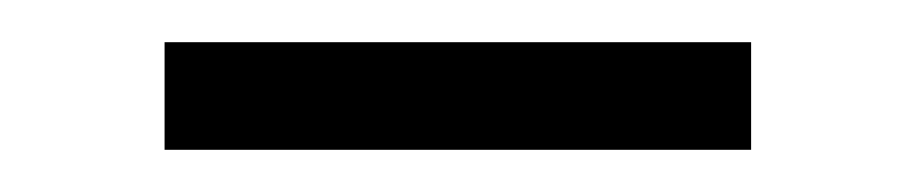

<svg xmlns="http://www.w3.org/2000/svg" viewBox="-20 -317 434 91"><path d="M58 -246V-297H336V-246Z"/></svg>

Font: Mach ExtraLight
Style: Regular
Weight: 250
Version: Version 1.002